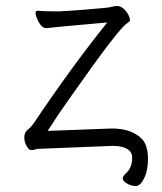

<svg xmlns="http://www.w3.org/2000/svg" viewBox="-20 -496 540 641"><path d="M177 -458Q187 -458 265.5 -464Q344 -470 352.5 -473Q361 -476 373 -476Q393 -474 409 -446Q414 -435 414 -428Q414 -425 404 -418Q377 -402 219 -177Q178 -120 139 -59Q348 -67 353 -67Q418 -67 452 -34Q474 -13 474 35Q474 73 461.5 98.5Q449 124 435 125Q434 125 432 125Q419 125 404.5 117Q390 109 390 100Q390 100 390 99Q390 92 400 83Q421 64 421 34Q421 31 421 28Q421 8 398 -2Q382 -9 357 -9Q355 -9 104 1Q94 5 85 5Q76 5 68.5 -9Q61 -23 61 -37Q61 -55 76 -66Q85 -73 93 -85Q217 -270 338 -421Q155 -405 135 -402Q124 -402 116.5 -411.5Q109 -421 104 -433Q93 -460 105 -460Q130 -458 177 -458Z"/></svg>

Font: Moon Stars Kai T HW Light
Style: Regular
Weight: 300
Designer: GuiWonder
Version: Version 1.101